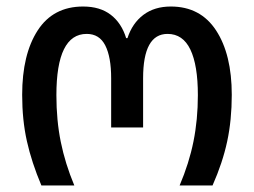

<svg xmlns="http://www.w3.org/2000/svg" viewBox="-20 -569 780 589"><path d="M107 0Q77 -71 62.5 -136Q48 -201 48 -278Q48 -402 95.5 -475.5Q143 -549 235 -549Q287 -549 320 -523.5Q353 -498 367 -452H371Q386 -498 420 -523.5Q454 -549 504 -549Q595 -549 643 -475.5Q691 -402 691 -278Q691 -201 677 -135.5Q663 -70 632 0H531Q560 -68 573.5 -135Q587 -202 587 -277Q587 -369 564 -417Q541 -465 494 -465Q419 -465 419 -329V-178H321V-329Q321 -394 303 -429.5Q285 -465 246 -465Q153 -465 153 -277Q153 -200 166.5 -133.5Q180 -67 208 0Z"/></svg>

Font: Noto Sans Georgian SemiCondensed Medium
Style: Regular
Weight: 500
Width: 4
Designer: Monotype Design Team, Akaki Razmadze
Foundry: Google LLC
Version: Version 2.005; ttfautohint (v1.8.4.7-5d5b)